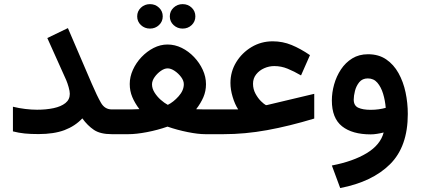

<svg xmlns="http://www.w3.org/2000/svg" viewBox="-20 -659 2066 943"><path d="M322.8 -198.2Q322.8 -210.9 317.1 -231Q311.5 -251 305.2 -265.6L212.4 -472.2L313.5 -521L430.7 -248Q457 -187 475.8 -154.3Q494.6 -121.6 528.8 -121.6H549.3V0H528.8Q472.7 0 441.4 -21Q410.2 -42 384.3 -77.6Q348.6 -39.6 296.9 -20Q245.1 -0.5 169.4 -0.5Q129.9 -0.5 101.1 -3.4Q72.3 -6.3 43.5 -13.7V-134.8Q73.7 -127.4 104.2 -123.8Q134.8 -120.1 162.1 -120.1Q207 -120.1 243.4 -127.9Q279.8 -135.7 301.3 -152.8Q322.8 -169.9 322.8 -198.2Z M814 -578.6Q814 -604 832.5 -621.3Q851.1 -638.7 877 -638.7Q903.3 -638.7 921.4 -621.3Q939.5 -604 939.5 -578.6Q939.5 -553.2 921.4 -535.9Q903.3 -518.6 877 -518.6Q851.1 -518.6 832.5 -535.9Q814 -553.2 814 -578.6ZM653.8 -578.6Q653.8 -604 672.1 -621.3Q690.4 -638.7 716.8 -638.7Q742.7 -638.7 761 -621.3Q779.3 -604 779.3 -578.6Q779.3 -553.2 761 -535.9Q742.7 -518.6 716.8 -518.6Q690.4 -518.6 672.1 -535.9Q653.8 -553.2 653.8 -578.6ZM991.7 -245.6Q991.7 -211.4 979 -181.9Q966.3 -152.3 943.4 -122.6Q960.9 -122.1 974.9 -121.8Q988.8 -121.6 1000 -121.6H1046.4V0H988.3Q952.6 0 901.6 -10.3Q850.6 -20.5 802.7 -37.1Q753.9 -20 701.4 -10Q648.9 0 610.8 0H530.8V-121.6H601.1Q615.7 -121.6 629.9 -121.8Q644 -122.1 664.6 -123Q642.1 -152.8 629.6 -182.6Q617.2 -212.4 617.2 -246.6Q617.2 -281.7 632.8 -316.2Q648.4 -350.6 675 -378.7Q701.7 -406.7 734.6 -423.6Q767.6 -440.4 802.7 -440.4Q838.9 -440.4 872.6 -423.8Q906.2 -407.2 933.1 -378.9Q960 -350.6 975.8 -316.2Q991.7 -281.7 991.7 -245.6ZM803.2 -323.2Q787.6 -323.2 769.8 -310.8Q752 -298.3 739.3 -280.3Q726.6 -262.2 726.6 -244.6Q726.6 -224.6 739 -204.6Q751.5 -184.6 769.5 -168.7Q787.6 -152.8 804.2 -144Q832 -157.7 857.4 -186.3Q882.8 -214.8 882.8 -245.6Q882.8 -262.7 869.6 -280.5Q856.4 -298.3 837.9 -310.8Q819.3 -323.2 803.2 -323.2Z M1149.9 -121.6Q1133.3 -147 1122.6 -183.1Q1111.8 -219.2 1111.8 -251.5Q1111.8 -307.1 1140.1 -353.5Q1168.5 -399.9 1215.6 -428Q1262.7 -456.1 1319.3 -456.1Q1368.2 -456.1 1412.1 -438Q1456.1 -419.9 1502.4 -388.2L1458.5 -288.6Q1424.3 -308.6 1392.8 -321.5Q1361.3 -334.5 1327.1 -334.5Q1301.8 -334.5 1277.8 -324Q1253.9 -313.5 1238.3 -293.9Q1222.7 -274.4 1222.7 -247.6Q1222.7 -221.2 1234.9 -198.7Q1247.1 -176.3 1262.2 -161.6Q1277.3 -147 1286.1 -142.6Q1291.5 -142.6 1297.4 -144.5L1523.4 -198.2V-76.7Q1400.9 -39.6 1292 -19.8Q1183.1 0 1078.1 0H1028.3V-121.6Z M1982.9 -99.1Q1982.9 61 1895.5 147.7Q1808.1 234.4 1650.9 264.6L1609.9 153.8Q1714.4 133.8 1781.5 93Q1848.6 52.2 1864.3 -8.3Q1849.1 -4.4 1832 -1.7Q1814.9 1 1800.8 1Q1710 1 1659.9 -38.8Q1609.9 -78.6 1609.9 -165.5Q1609.9 -204.6 1621.1 -244.4Q1632.3 -284.2 1654.5 -317.9Q1676.8 -351.6 1710 -372.1Q1743.2 -392.6 1787.6 -392.6Q1839.8 -392.6 1876.7 -367.4Q1913.6 -342.3 1937.3 -299.8Q1960.9 -257.3 1971.9 -205.3Q1982.9 -153.3 1982.9 -99.1ZM1800.3 -119.6Q1821.3 -119.6 1840.3 -122.3Q1859.4 -125 1874.5 -129.4Q1871.6 -165.5 1861.6 -198.5Q1851.6 -231.4 1833.5 -252.7Q1815.4 -273.9 1786.6 -273.9Q1759.8 -273.9 1744.6 -255.4Q1729.5 -236.8 1723.4 -212.4Q1717.3 -188 1717.3 -169.9Q1717.3 -140.1 1739.7 -129.9Q1762.2 -119.6 1800.3 -119.6Z"/></svg>

Font: Vazirmatn RD SemiBold
Style: Regular
Weight: 600
Designer: Saber Rastikerdar
Foundry: Saber Rastikerdar
Version: Version 32.102